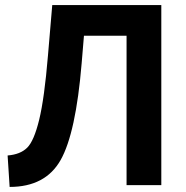

<svg xmlns="http://www.w3.org/2000/svg" viewBox="-20 -730 734 757"><path d="M311 -589 302 -481Q279 -205 219 -99Q159 7 18 7L10 -117Q60 -121 87 -147.5Q114 -174 134.5 -258Q155 -342 169 -510L186 -710H616V0H479V-589Z"/></svg>

Font: Raleway
Style: Bold
Weight: 700
Designer: Matt McInerney, Pablo Impallari, Rodrigo Fuenzalida
Foundry: Matt McInerney, Pablo Impallari, Rodrigo Fuenzalida
Version: Version 3.000